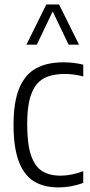

<svg xmlns="http://www.w3.org/2000/svg" viewBox="-20 -828 402 858"><path d="M40.5 -270.5Q40.5 -372 66 -433.5Q91.5 -495 140.5 -522.2Q189.5 -549.5 263.5 -549.5Q310.5 -549.5 352 -539V-486.5Q309.5 -497.5 271 -497.5Q211 -497.5 174.5 -477Q138 -456.5 119.8 -407.5Q101.5 -358.5 101.5 -273Q101.5 -186 118 -135.8Q134.5 -85.5 167.2 -64.2Q200 -43 251.5 -43Q297 -43 352 -63V-10.5Q297 9.5 241.5 9.5Q175 9.5 130.8 -18.2Q86.5 -46 63.5 -108Q40.5 -170 40.5 -270.5ZM333 -628.5H286.5L215.5 -777L144.5 -628.5H98L187 -808H244Z"/></svg>

Font: Encode Sans Condensed Light
Style: Regular
Weight: 300
Width: 3
Designer: Multiple Designers
Foundry: Impallari Type
Version: Version 2.000